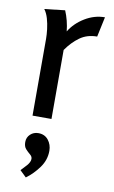

<svg xmlns="http://www.w3.org/2000/svg" viewBox="-89 -553 528 888"><g transform="rotate(10 174.5 -109.5)"><path d="M143 -506Q162 -461 167 -411Q192 -452 236.5 -479Q281 -506 330 -506L310 -412Q263 -412 229 -387.5Q195 -363 168 -324V0H79V-361Q79 -380 76 -405.5Q73 -431 66 -455Q59 -479 47 -495ZM120 75Q150 75 167 96.5Q184 118 184 147Q184 190 158 226Q132 262 98 287L68 258Q79 247 94 230Q109 213 109 198Q109 187 98.5 178.5Q88 170 77.5 158.5Q67 147 67 126Q67 104 82.5 89.5Q98 75 120 75Z"/></g></svg>

Font: Rosario Medium
Style: Regular
Weight: 500
Version: Version 1.201